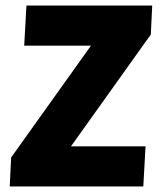

<svg xmlns="http://www.w3.org/2000/svg" viewBox="-20 -670 582 690"><path d="M20 -104 307 -506H67L75 -650H527L522 -546L235 -144H503L495 0H15Z"/></svg>

Font: Kilde Sans Black
Style: Regular
Weight: 900
Italic angle: -3°
Designer: Paul D. Hunt
Foundry: Adobe Systems Incorporated
Version: Version 1.050;PS Version 1.000;hotconv 1.0.70;makeotf.lib2.5